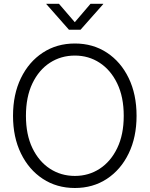

<svg xmlns="http://www.w3.org/2000/svg" viewBox="-20 -963 774 994"><path d="M367.7 10.3Q273.9 10.3 201.7 -37.1Q129.4 -84.5 88.4 -168.7Q47.4 -252.9 47.4 -363.3Q47.4 -474.6 88.4 -558.8Q129.4 -643.1 201.7 -690.4Q273.9 -737.8 367.7 -737.8Q461.4 -737.8 533.4 -690.4Q605.5 -643.1 646.2 -558.8Q687 -474.6 687 -363.3Q687 -252.9 646.2 -168.7Q605.5 -84.5 533.4 -37.1Q461.4 10.3 367.7 10.3ZM367.7 -52.2Q439 -52.2 496.1 -89.4Q553.2 -126.5 586.9 -196.3Q620.6 -266.1 620.6 -363.3Q620.6 -460.9 586.9 -530.8Q553.2 -600.6 496.1 -637.9Q439 -675.3 367.7 -675.3Q295.9 -675.3 238.5 -638.2Q181.2 -601.1 147.7 -531.2Q114.3 -461.4 114.3 -363.3Q114.3 -266.1 147.7 -196.5Q181.2 -127 238.5 -89.6Q295.9 -52.2 367.7 -52.2ZM285.2 -943.4 367.2 -848.1 448.7 -943.4H514.6V-941.9L397 -809.1H336.9L219.7 -941.9V-943.4Z"/></svg>

Font: Inter 28pt Light
Style: Regular
Weight: 300
Designer: Rasmus Andersson
Foundry: rsms
Version: Version 4.001;git-66647c0bb